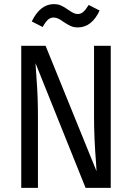

<svg xmlns="http://www.w3.org/2000/svg" viewBox="-20 -911 640 931"><path d="M152 -605Q152 -598 158 -518Q164 -438 164 -345V0H83V-689H201L448 -81L446 -117Q436 -240 436 -344V-689H517V0H395ZM288 -805Q273 -816 262 -821Q251 -826 240 -826Q224 -826 212 -815Q200 -804 187 -780L134 -807Q175 -891 241 -891Q261 -891 276.5 -884Q292 -877 310 -864Q326 -853 336 -848Q346 -843 357 -843Q372 -843 384 -853.5Q396 -864 410 -887L463 -860Q425 -778 357 -778Q338 -778 322.5 -785Q307 -792 288 -805Z"/></svg>

Font: FiraDG Mono
Style: Regular
Weight: 400
Designer: Carrois Corporate & Edenspiekermann AG
Foundry: Carrois Corporate GbR & Edenspiekermann AG
Version: Version 3.206